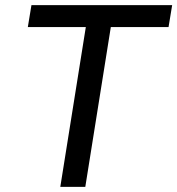

<svg xmlns="http://www.w3.org/2000/svg" viewBox="-20 -725 688 745"><path d="M214 0 313 -620H88L102 -705H648L634 -620H410L311 0Z"/></svg>

Font: Nunito Sans 7pt SemiCondensed Medium
Style: Italic
Weight: 500
Width: 4
Italic angle: -9°
Designer: Vernon Adams
Foundry: Vernon Adams
Version: Version 3.101;gftools[0.9.27]